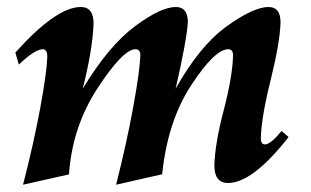

<svg xmlns="http://www.w3.org/2000/svg" viewBox="-20 -502 870 537"><path d="M304.7 14.6Q334 -100.6 352.5 -202.1Q371.1 -303.7 372.6 -347.2Q372.6 -364.3 358.9 -364.3Q324.2 -364.3 253.2 -255.9Q182.1 -147.5 172.9 -14.2L44.4 14.6Q73.7 -98.6 92.3 -198.5Q110.8 -298.3 112.3 -343.3Q112.3 -364.3 99.6 -364.3Q77.6 -364.3 32.7 -321.3L22.9 -355Q137.2 -482.4 206.1 -482.4Q241.7 -482.4 241.7 -436Q238.8 -362.3 211.4 -253.9Q283.7 -373.5 356.7 -428Q429.7 -482.4 471.7 -482.4Q505.4 -482.4 505.4 -439.9Q502.4 -390.1 471.2 -253.9Q538.1 -373.5 613.5 -428Q689 -482.4 731 -482.4Q764.6 -482.4 764.6 -439.9Q763.2 -383.8 737.1 -278.8Q710.9 -173.8 709.5 -115.7Q709.5 -98.1 721.2 -98.1Q736.8 -98.1 767.6 -135.7L787.1 -118.7Q686.5 9.8 617.7 9.8Q579.6 9.8 579.6 -39.6Q581.1 -99.6 605.7 -193.8Q630.4 -288.1 631.8 -347.2Q631.8 -364.3 618.2 -364.3Q580.6 -364.3 514.6 -263.4Q448.7 -162.6 433.6 -14.6Z"/></svg>

Font: Kelvinch
Style: Bold Italic
Weight: 700
Italic angle: -10°
Designer: Paul James Miller
Foundry: High-Logic / Made with FontCreator
Version: Version 3.30 September 23, 2016